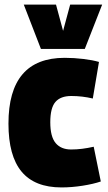

<svg xmlns="http://www.w3.org/2000/svg" viewBox="-20 -810 471 840"><path d="M17 -269Q17 -557 263 -557Q304 -557 345 -552Q386 -547 413 -539L386 -379Q340 -390 292 -390Q245 -390 222.5 -364Q200 -338 200 -275Q200 -212 223.5 -184Q247 -156 291 -156Q315 -156 339 -159Q363 -162 390 -168L421 -16Q389 -5 341.5 2.5Q294 10 249 10Q132 10 74.5 -59Q17 -128 17 -269ZM427 -790 351 -596H159L84 -790H225L256 -675L287 -790Z"/></svg>

Font: Georama SemiCondensed ExtraBold
Style: Regular
Weight: 800
Width: 4
Designer: Jean-Baptiste Levee
Foundry: Production Type
Version: Version 1.000